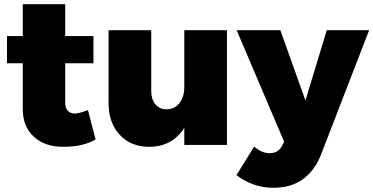

<svg xmlns="http://www.w3.org/2000/svg" viewBox="-20 -687 1769 910"><path d="M397 -165 433.1 -25.9Q373 8.8 282.2 8.8Q194.3 9.8 141.1 -38.3Q87.9 -86.4 87.9 -169.9V-387.2H13.2V-516.1H87.9V-667H289.1V-516.1H422.9V-387.2H289.1V-201.2Q289.1 -175.3 301.3 -162.1Q313.5 -148.9 335 -148.9Q353 -148.9 397 -165Z M853.5 -543.9H1055.7V0H853.5V-81.1Q795.9 8.8 686.5 8.8Q600.6 8.8 547.6 -47.9Q494.6 -104.5 494.6 -199.2V-543.9H696.8V-255.9Q696.8 -216.3 716.6 -192.6Q736.3 -168.9 769.5 -168.9Q808.1 -169.4 830.8 -198.7Q853.5 -228 853.5 -274.9Z M1501.5 45.9Q1438.5 203.1 1275.9 203.1Q1180.2 203.1 1100.6 143.1L1184.6 7.8Q1220.2 39.1 1257.8 39.1Q1298.8 39.1 1316.9 3.9L1326.7 -15.1L1101.6 -543.9H1308.6L1427.7 -210.9L1528.8 -543.9H1729.5Z"/></svg>

Font: Montserrat-Arabic ExtraBold
Style: Regular
Weight: 800
Designer: Mohamed Gaber
Foundry: Kief Type Foundry
Version: Version 5.008;PS 005.008;hotconv 1.0.88;makeotf.lib2.5.64775